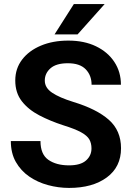

<svg xmlns="http://www.w3.org/2000/svg" viewBox="-20 -922 656 952"><path d="M433.6 -186Q433.6 -211.9 422.9 -230.7Q412.1 -249.5 382.1 -266.1Q352.1 -282.7 293.9 -300.8Q229 -321.8 174.8 -350.1Q120.6 -378.4 88.1 -420.2Q55.7 -461.9 55.7 -522.9Q55.7 -582 89.6 -626.5Q123.5 -670.9 182.9 -695.8Q242.2 -720.7 318.8 -720.7Q397.5 -720.7 456.1 -692.4Q514.6 -664.1 547.1 -614.7Q579.6 -565.4 579.6 -502H434.1Q434.1 -548.3 405 -578.4Q376 -608.4 316.4 -608.4Q258.8 -608.4 230.5 -583.5Q202.1 -558.6 202.1 -522.5Q202.1 -486.8 238.3 -462.4Q274.4 -438 343.8 -416.5Q459.5 -381.3 519.8 -327.9Q580.1 -274.4 580.1 -187Q580.1 -94.2 509.5 -42.2Q439 9.8 322.3 9.8Q269.5 9.8 218 -4.2Q166.5 -18.1 125 -46.6Q83.5 -75.2 58.6 -118.9Q33.7 -162.6 33.7 -222.7H180.7Q180.7 -156.7 220 -129.4Q259.3 -102.1 322.3 -102.1Q378.9 -102.1 406.2 -126Q433.6 -149.9 433.6 -186ZM250.5 -751.5 346.2 -901.9H499L364.7 -751.5Z"/></svg>

Font: Vazirmatn RD UI
Style: Bold
Weight: 700
Designer: Saber Rastikerdar
Foundry: Saber Rastikerdar
Version: Version 33.003